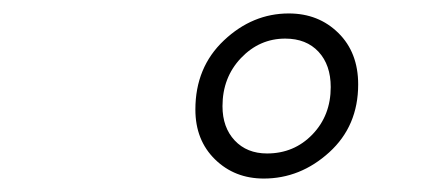

<svg xmlns="http://www.w3.org/2000/svg" viewBox="-20 -705 640 284"><path d="M370.1 -440.9Q327.1 -440.9 298.1 -469.2Q269 -497.6 269 -543Q269 -605.5 311.3 -645.3Q353.5 -685.1 407.2 -685.1Q451.2 -685.1 480.5 -656.2Q509.8 -627.4 509.8 -580.1Q509.8 -518.6 467 -479.7Q424.3 -440.9 370.1 -440.9ZM375 -478Q415 -478 442.1 -506.1Q469.2 -534.2 469.2 -576.2Q469.2 -608.9 451.2 -628.4Q433.1 -647.9 401.9 -647.9Q363.8 -647.9 336.4 -619.1Q309.1 -590.3 309.1 -547.9Q309.1 -516.6 327.1 -497.3Q345.2 -478 375 -478Z"/></svg>

Font: Office Code Pro D Light Italic
Style: Regular
Weight: 300
Italic angle: -9°
Designer: Nathan Rutzky & Paul D. Hunt
Foundry: Adobe Systems Incorporated
Version: Version 1.004;PS 001.004;hotconv 1.0.70;makeotf.lib2.5.58329